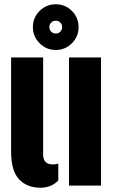

<svg xmlns="http://www.w3.org/2000/svg" viewBox="-20 -869 534 899"><path d="M32 -159V-600H182V-146Q182 -122 193.5 -110.5Q205 -99 228 -99Q239.5 -99 253 -103V-24Q220.5 10 169 10Q107 10 69.5 -29.2Q32 -68.5 32 -159ZM303 0V-600H453V0ZM241 -635Q197 -635 165.5 -666.5Q134 -698 134 -742Q134 -786.5 165.5 -817.8Q197 -849 241 -849Q285.5 -849 316.8 -817.8Q348 -786.5 348 -742Q348 -698 316.8 -666.5Q285.5 -635 241 -635ZM241 -712Q254 -712 262.5 -720.8Q271 -729.5 271 -742Q271 -755 262.5 -763.5Q254 -772 241 -772Q228.5 -772 219.8 -763.5Q211 -755 211 -742Q211 -729.5 219.8 -720.8Q228.5 -712 241 -712Z"/></svg>

Font: Big Shoulders Stencil Display Thin Black
Style: Regular
Weight: 900
Version: Version 2.001